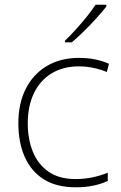

<svg xmlns="http://www.w3.org/2000/svg" viewBox="-20 -852 514 816"><path d="M302 -56Q220 -56 166 -90Q112 -124 85 -185.5Q58 -247 58 -328Q58 -412 89.5 -474.5Q121 -537 179 -571.5Q237 -606 316 -606Q353 -606 384.5 -599.5Q416 -593 443 -581L434 -546Q405 -558 374.5 -564Q344 -570 316 -570Q248 -570 199 -540Q150 -510 124 -455.5Q98 -401 98 -328Q98 -261 119.5 -207.5Q141 -154 186 -122.5Q231 -91 301 -91Q339 -91 374 -98.5Q409 -106 438 -118V-83Q413 -71 378.5 -63.5Q344 -56 302 -56ZM432 -824Q415 -803 390.5 -775.5Q366 -748 338 -720.5Q310 -693 285 -672H256V-679Q277 -699 302 -726.5Q327 -754 349.5 -782Q372 -810 386 -832H432Z"/></svg>

Font: Noto Sans Malayalam UI ExtraLight
Style: Regular
Weight: 200
Designer: Jelle Bosma - Monotype Design Team
Foundry: Monotype Imaging Inc.
Version: Version 2.104; ttfautohint (v1.8.4.7-5d5b)